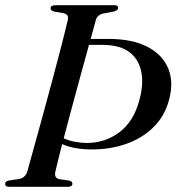

<svg xmlns="http://www.w3.org/2000/svg" viewBox="-23 -720 680 740"><path d="M190.5 -59Q184.5 -33.5 206 -29.5L243.5 -24Q256.5 -20.5 256 -12Q256 0 238.5 0H12.5Q-3.5 0 -3 -11Q-3.5 -21.5 12 -24.5L49.5 -30Q74 -34 82 -58.5Q93.5 -99.5 109.5 -157.5Q125.5 -215.5 143.8 -282Q162 -348.5 180 -415.5Q198 -482.5 213.2 -541.8Q228.5 -601 238.5 -644Q243 -664.5 222.5 -669L185.5 -675.5Q171.5 -679.5 172 -688Q172 -700 192.5 -700H418Q432.5 -700 432.5 -689.5Q432 -680 415.5 -675.5L375.5 -668Q352.5 -663 346.5 -643.5Q342.5 -627.5 337.2 -609Q332 -590.5 326.5 -570H395.5Q487 -570 545.5 -539.5Q604 -509 625.8 -455.2Q647.5 -401.5 627.5 -331.5Q611 -271.5 568.2 -229.5Q525.5 -187.5 464.5 -165.8Q403.5 -144 330.5 -144Q299 -144 269.8 -149Q240.5 -154 216.5 -164.5Q208.5 -132.5 201.8 -105.8Q195 -79 190.5 -59ZM311 -169Q381.5 -169 436.5 -209.8Q491.5 -250.5 514 -333Q540.5 -430.5 503.8 -488.8Q467 -547 373 -547H320Q305 -492.5 287.8 -430Q270.5 -367.5 253.8 -304.8Q237 -242 222.5 -187Q243.5 -177.5 267.2 -173.2Q291 -169 311 -169Z"/></svg>

Font: Fraunces 72pt
Style: Italic
Weight: 400
Italic angle: -16°
Version: Version 1.000;[b76b70a41]